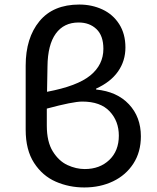

<svg xmlns="http://www.w3.org/2000/svg" viewBox="-20 -812 692 845"><path d="M93 -241V-523Q93 -645 153.5 -718.5Q214 -792 329 -792Q384 -792 430.5 -770.5Q477 -749 504.5 -706Q532 -663 532 -603Q532 -544 499.5 -497.5Q467 -451 403 -422V-418Q495 -409 547.5 -353Q600 -297 600 -212Q600 -143 567 -92Q534 -41 477.5 -14Q421 13 351 13Q284 13 225.5 -12.5Q167 -38 130 -95Q93 -152 93 -241ZM503 -215Q503 -279 462.5 -322Q422 -365 342 -365Q301 -365 186 -334V-259Q186 -188 212.5 -145.5Q239 -103 277 -85.5Q315 -68 353 -68Q419 -68 461 -108Q503 -148 503 -215ZM435 -597Q435 -655 404.5 -684Q374 -713 326 -713Q261 -713 225.5 -664Q190 -615 189 -520L187 -408Q320 -433 377.5 -480Q435 -527 435 -597Z"/></svg>

Font: Nebula Sans Medium
Style: Regular
Weight: 500
Designer: Paul D. Hunt for Adobe (as Source Sans)
Foundry: Nebula Entertainment & Broadcasting LLC
Version: Version 1.010